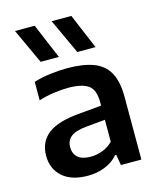

<svg xmlns="http://www.w3.org/2000/svg" viewBox="-121 -893 819 989"><g transform="rotate(-15 289.0 -399.0)"><path d="M225.5 9.5Q137.5 9.5 90 -33Q42.5 -75.5 42.5 -145Q42.5 -219 96 -260.8Q149.5 -302.5 268.5 -311.5L383 -322V-341Q383 -406.5 349.5 -430.5Q316 -454.5 242 -454.5Q208.5 -454.5 166.5 -448.8Q124.5 -443 84.5 -430V-528.5Q125 -541.5 173.2 -547.5Q221.5 -553.5 263 -553.5Q347.5 -553.5 402.8 -533Q458 -512.5 484.8 -464.2Q511.5 -416 511.5 -332V0H402.5L393 -56.5H386.5Q358.5 -24 316.2 -7.2Q274 9.5 225.5 9.5ZM173.5 -156.5Q173.5 -121 196 -101.2Q218.5 -81.5 264.5 -81.5Q295.5 -81.5 326.5 -92.8Q357.5 -104 383 -129.5V-246.5L280 -237Q222.5 -231 198 -211Q173.5 -191 173.5 -156.5ZM336 -620.5 249.5 -808H354.5L433.5 -620.5ZM140.5 -620.5 54 -808H159L238 -620.5Z"/></g></svg>

Font: Encode Sans Semi Expanded SemiBold
Style: Regular
Weight: 600
Width: 6
Designer: Multiple Designers
Foundry: Impallari Type
Version: Version 3.000; ttfautohint (v1.8.3) -l 8 -r 50 -G 200 -x 14 